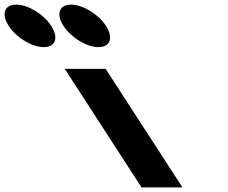

<svg xmlns="http://www.w3.org/2000/svg" viewBox="-437 -811 985 831"><path d="M-366.8 -791C-417.8 -791 -432.3 -750 -399.3 -699C-366.2 -648 -298.7 -607 -247.7 -607C-196.7 -607 -182.2 -648 -215.3 -699C-248.3 -750 -315.8 -791 -366.8 -791ZM-129.8 -791C-180.8 -791 -195.3 -750 -162.3 -699C-129.2 -648 -61.7 -607 -10.7 -607C40.3 -607 54.8 -648 21.7 -699C-11.3 -750 -78.8 -791 -129.8 -791ZM-156.8 -513H20.2L352.5 0H175.5Z"/></svg>

Font: Hussar
Style: BdOpOblSeven
Weight: 700
Foundry: Cannot Into Space Fonts
Version: Version 2.00